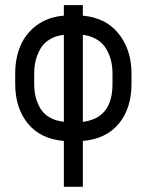

<svg xmlns="http://www.w3.org/2000/svg" viewBox="-20 -532 565 740"><path d="M299.3 188H226.1V11.2Q136.2 3.9 87.4 -55.9Q38.6 -115.7 38.6 -209V-248.5Q38.6 -308.1 59.1 -356.2Q79.6 -404.3 122.8 -435.5Q166 -466.8 226.1 -471.7V-512.2H299.3V-471.7Q388.7 -463.4 437.7 -401.6Q486.8 -339.8 486.8 -248.5V-208.5Q486.8 -114.7 438.2 -55.7Q389.6 3.4 299.3 11.2ZM299.3 -397.9V-62.5Q413.6 -76.2 413.6 -208.5V-248.5Q413.6 -273.9 408.2 -296.9Q402.8 -319.8 390.6 -341.8Q378.4 -363.8 355 -378.7Q331.5 -393.6 299.3 -397.9ZM226.1 -62.5V-397.9Q193.4 -394 170.2 -379.4Q147 -364.7 134.8 -342.5Q122.6 -320.3 117.2 -297.4Q111.8 -274.4 111.8 -248.5V-209Q111.8 -182.1 117.2 -159.4Q122.6 -136.7 134.8 -115.2Q147 -93.8 170.2 -80.1Q193.4 -66.4 226.1 -62.5Z"/></svg>

Font: Anka/Coder Condensed
Style: Regular
Weight: 400
Width: 4
Monospace: yes
Version: Version 1.100